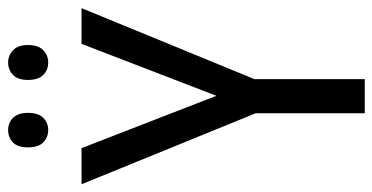

<svg xmlns="http://www.w3.org/2000/svg" viewBox="-248 -692 939 484"><g transform="rotate(-90 222.0 -449.5)"><path d="M223 -374 354 -714H444L265 -278V0H179V-275L0 -714H91ZM93 -849Q93 -875 105.5 -887Q118 -899 137 -899Q155 -899 167.5 -886.5Q180 -874 180 -849Q180 -823 167.5 -810.5Q155 -798 137 -798Q118 -798 105.5 -810.5Q93 -823 93 -849ZM263 -849Q263 -875 276 -887Q289 -899 307 -899Q325 -899 338 -886.5Q351 -874 351 -849Q351 -823 338 -810.5Q325 -798 307 -798Q288 -798 275.5 -810.5Q263 -823 263 -849Z"/></g></svg>

Font: Noto Sans Thai Cond
Style: Regular
Weight: 400
Width: 3
Designer: Monotype Design Team
Foundry: Monotype Imaging Inc.
Version: Version 2.002; ttfautohint (v1.8.4.7-5d5b)